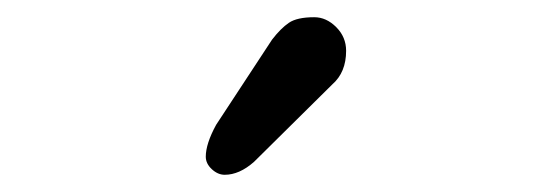

<svg xmlns="http://www.w3.org/2000/svg" viewBox="-20 -794 640 223"><path d="M219 -612Q219 -627 231 -649L296 -748Q306 -761 315.5 -767.5Q325 -774 345 -774Q359 -774 370.5 -762.5Q382 -751 382 -735Q382 -710 366 -696L275 -606Q258 -591 241 -591Q233 -591 226 -597.5Q219 -604 219 -612Z"/></svg>

Font: Tsukimi Rounded
Style: Bold
Weight: 700
Designer: Takashi Funayama
Foundry: Takashi Funayama
Version: Version 1.032; ttfautohint (v1.8.3)